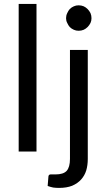

<svg xmlns="http://www.w3.org/2000/svg" viewBox="-20 -756 533 958"><path d="M162.1 -736.3Q162.1 -552.7 162.1 0Q140.6 0 73.2 0Q73.2 -115.2 73.2 -460.9Q73.2 -529.3 73.2 -736.3Q95.7 -736.3 162.1 -736.3ZM418 -506.8Q418 -370.1 418 37.1Q418 68.4 410.2 94.7Q402.3 120.1 384.8 139.6Q367.2 159.2 339.8 170.9Q312.5 181.6 274.4 181.6Q258.8 181.6 245.1 179.7Q231.4 176.8 217.8 171.9Q218.8 156.2 221.7 124Q222.7 119.1 224.6 117.2Q226.6 115.2 231.4 114.3Q235.4 114.3 241.2 114.3Q247.1 114.3 256.8 114.3Q295.9 114.3 312.5 96.7Q329.1 78.1 329.1 37.1Q329.1 -143.6 329.1 -506.8Q351.6 -506.8 418 -506.8ZM436.5 -665Q436.5 -652.3 431.6 -641.6Q425.8 -629.9 417 -621.1Q408.2 -612.3 397.5 -607.4Q385.7 -602.5 372.1 -602.5Q359.4 -602.5 348.6 -607.4Q336.9 -612.3 328.1 -621.1Q320.3 -629.9 315.4 -641.6Q309.6 -652.3 309.6 -665Q309.6 -678.7 315.4 -690.4Q320.3 -702.1 328.1 -710.9Q336.9 -719.7 348.6 -724.6Q359.4 -729.5 372.1 -729.5Q385.7 -729.5 397.5 -724.6Q408.2 -719.7 417 -710.9Q425.8 -702.1 431.6 -690.4Q436.5 -678.7 436.5 -665Z"/></svg>

Font: Lato
Style: Regular
Weight: 400
Designer: Lukasz Dziedzic with Adam Twardoch and Botio Nikoltchev
Version: Version 2.015; 2015-08-06; http://www.latofonts.com/